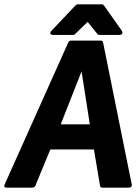

<svg xmlns="http://www.w3.org/2000/svg" viewBox="-35 -853 628 885"><path d="M369 -752 415 -695C417 -693 420 -692 424 -692H514C539 -692 526 -712 526 -712L444 -828C442 -831 439 -833 435 -833H323C319 -833 316 -831 313 -828L203 -712C185 -693 210 -692 210 -692H300C303 -692 307 -692 310 -695ZM379 -280H245L341 -524ZM426 3C427 8 430 12 436 12H558C577 12 572 -4 572 -4L440 -658C439 -663 435 -666 429 -666H293C288 -666 282 -663 280 -658L-13 -4C-21 14 -4 12 -4 12H114C119 12 126 8 128 3L197 -164H398Z"/></svg>

Font: Falling Sky
Style: BdObl
Weight: 700
Designer: Paul D. Hunt
Foundry: Adobe Systems Incorporated
Version: Version 1.02